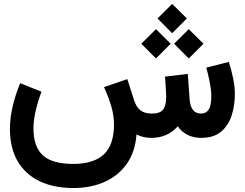

<svg xmlns="http://www.w3.org/2000/svg" viewBox="-20 -698 1239 972"><path d="M777.4 -604.5 851.6 -529.9 926.2 -604.5 851.6 -678.3ZM861.4 -476.6 935.5 -402 1010.2 -476.6 935.5 -550.4ZM695.4 -476.6 769.5 -402 844.1 -476.6 769.5 -550.4ZM747.6 0Q786.9 0 820.4 -14.6Q853.8 -29.3 880.1 -58.4Q900.4 -29.3 930.7 -14.6Q960.9 0 1000 0Q1063 -0.5 1099.9 -31.9Q1136.7 -63.3 1152.8 -113.7Q1168.9 -164.1 1168.9 -221.2Q1168.9 -261.4 1159.9 -303.2Q1150.8 -344.9 1138.5 -384.7L1024.2 -355.4Q1031.2 -331.2 1036.9 -305Q1042.6 -278.8 1046.2 -255.1Q1049.8 -231.4 1049.8 -213.9Q1049.8 -161.6 1035.8 -142.3Q1021.9 -123 999.5 -123Q970.5 -123 956.4 -141.9Q942.4 -160.8 939.9 -195L930.7 -323.8L815.2 -310Q816.9 -291.6 818.2 -270.4Q819.4 -249.1 820.4 -231.8Q821.3 -214.5 821.3 -207.5Q821.3 -162.3 805.3 -142.7Q789.3 -123 748.5 -123Q711.3 -123.5 690.8 -139.4Q670.3 -155.2 658.8 -190.8L624.4 -297.5L506.4 -256.8Q528.1 -211.2 542.6 -162.4Q557.1 -113.5 557.1 -66.4Q556.6 36.3 505.2 84.1Q453.8 131.8 350.6 131.8Q244 131.8 196.7 88.2Q149.4 44.6 149.4 -47.4Q149.4 -89.8 161 -138.5Q172.6 -187.1 190 -233.6L82.1 -277.2Q59 -221.1 44.6 -161.9Q30.3 -102.6 30.3 -44.9Q30.3 51.1 69.1 117.8Q107.9 184.5 180 219.2Q252.1 253.9 352.1 253.9Q439.5 253.9 509.1 223Q578.7 192.1 621.6 131.7Q664.6 71.3 671.1 -17.5Q687.1 -8.9 706.1 -4.4Q725 0 747.6 0Z"/></svg>

Font: Vazir Variable Regular
Style: Regular
Weight: 400
Designer: Saber Rastikerdar
Foundry: Saber Rastikerdar
Version: Version 30.1.0